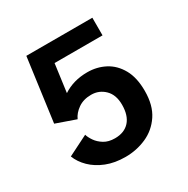

<svg xmlns="http://www.w3.org/2000/svg" viewBox="-162 -842 973 995"><g transform="rotate(-30 325.0 -344.5)"><path d="M310 11Q245.5 11 196 -8.8Q146.5 -28.5 113 -61.2Q79.5 -94 64.5 -133L185 -193.5Q190 -175.5 205 -153.8Q220 -132 246 -116Q272 -100 310.5 -100Q366.5 -100 397.5 -134.2Q428.5 -168.5 428.5 -233Q428.5 -292.5 395.2 -325Q362 -357.5 315 -357.5Q268.5 -357.5 236.5 -335Q204.5 -312.5 191.5 -282.5L74.5 -323.5L125.5 -700H520.5V-594.5H233.5L211 -427.5Q272.5 -468.5 356 -468.5Q413 -468.5 460.8 -443.5Q508.5 -418.5 537.5 -367Q566.5 -315.5 566.5 -236Q566.5 -150 529.8 -95.2Q493 -40.5 434.5 -14.8Q376 11 310 11Z"/></g></svg>

Font: Trispace SemiBold
Style: Regular
Weight: 600
Designer: Tyler Finck
Foundry: Etcetera Type Company
Version: Version 1.210; ttfautohint (v1.8.3)